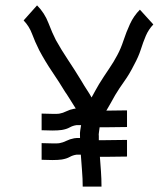

<svg xmlns="http://www.w3.org/2000/svg" viewBox="-20 -694 591 715"><path d="M479 -452Q462 -418 443 -391.5Q424 -365 409 -340Q401 -325 392.5 -310.5Q384 -296 376 -282Q395 -282 414.5 -282.5Q434 -283 453 -283V-221Q434 -221 413.5 -220.5Q393 -220 372 -220H351Q350 -210 348.5 -201.5Q347 -193 348 -187V-172H372Q392 -172 412.5 -172.5Q433 -173 453 -173V-111Q434 -111 413.5 -110.5Q393 -110 372 -110H352Q354 -83 356 -55.5Q358 -28 358 1H288Q288 -28 285.5 -58Q283 -88 281 -118H265Q251 -116 239.5 -109.5Q228 -103 210 -100Q202 -99 194 -98.5Q186 -98 175 -98Q165 -98 154.5 -98.5Q144 -99 135 -99V-161Q145 -161 155 -160.5Q165 -160 175 -160Q183 -160 190 -160Q197 -160 202 -161Q214 -163 227 -169.5Q240 -176 256 -179Q261 -180 265 -180Q269 -180 274 -180H278V-184Q277 -200 279 -209.5Q281 -219 282 -228H265Q251 -226 239.5 -219.5Q228 -213 210 -210Q202 -209 194 -208.5Q186 -208 175 -208Q165 -208 154.5 -208.5Q144 -209 135 -209V-271Q145 -271 155 -270.5Q165 -270 175 -270Q183 -270 190 -270Q197 -270 202 -271Q214 -273 227 -279.5Q240 -286 256 -289Q260 -289 262 -290Q250 -309 237.5 -329Q225 -349 223 -351Q200 -389 174.5 -426.5Q149 -464 126 -507Q110 -539 99.5 -567.5Q89 -596 68 -618L118 -674Q146 -646 160.5 -608Q175 -570 188 -545Q208 -509 233 -471.5Q258 -434 283 -393Q294 -374 304 -359Q314 -344 321 -331Q328 -344 335 -356.5Q342 -369 349 -381Q367 -410 385.5 -437Q404 -464 417 -489Q430 -513 440 -543.5Q450 -574 464 -604.5Q478 -635 501 -658L551 -603Q533 -584 523 -560.5Q513 -537 504.5 -510Q496 -483 479 -452Z"/></svg>

Font: Syne
Style: Italic
Weight: 400
Italic angle: -9°
Designer: Lucas Descroix
Foundry: Bonjour Monde
Version: Version 2.000; ttfautohint (v1.8.3)